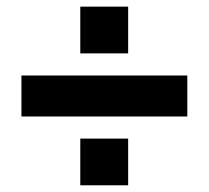

<svg xmlns="http://www.w3.org/2000/svg" viewBox="-20 -616 622 572"><path d="M43.9 -269V-391.1H538.1V-269ZM219.2 -64V-203.1H361.8V-64ZM219.2 -457V-596.2H361.8V-457Z"/></svg>

Font: TASA Orbiter Deck
Style: Bold
Weight: 700
Designer: Weizhong Zhang
Version: Version 1.000;Glyphs 3.1.2 (3151)